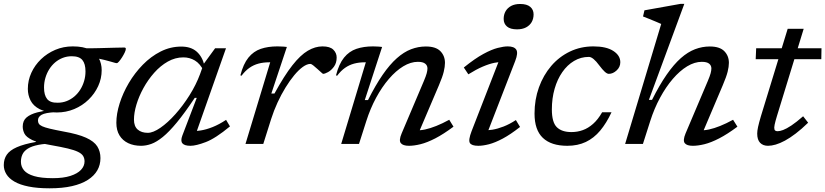

<svg xmlns="http://www.w3.org/2000/svg" viewBox="-80 -760 4358 1014"><path d="M537 -426.5Q532.5 -426.5 524.8 -428.8Q517 -431 504 -434.8Q491 -438.5 471.5 -443.5Q452 -448.5 424.8 -454Q397.5 -459.5 360 -465.5L353.5 -505Q397.5 -504.5 443 -505.8Q488.5 -507 524.8 -508Q561 -509 576 -509Q580.5 -509 582.5 -507.2Q584.5 -505.5 584.5 -502Q584.5 -495 578.8 -482.8Q573 -470.5 564.8 -457.5Q556.5 -444.5 548.8 -435.5Q541 -426.5 537 -426.5ZM225 -217.5Q250 -217.5 272.2 -226.2Q294.5 -235 312.8 -250.5Q331 -266 344 -286.8Q357 -307.5 364.2 -332Q371.5 -356.5 371.5 -383Q371.5 -423 355 -443Q338.5 -463 299 -463Q274 -463 251.8 -454.5Q229.5 -446 211.2 -430.5Q193 -415 180 -394.2Q167 -373.5 159.8 -349Q152.5 -324.5 152.5 -297.5Q152.5 -257.5 169 -237Q185.5 -216.5 225 -217.5ZM304 -515Q361 -515 394.2 -497.8Q427.5 -480.5 442.2 -452Q457 -423.5 457 -389.5Q457 -345.5 438.5 -305.2Q420 -265 387.5 -233.5Q355 -202 312 -184Q269 -166 220 -166Q163.5 -166 129.8 -183.2Q96 -200.5 81.5 -229Q67 -257.5 67 -290.5Q67 -335 85.5 -375.5Q104 -416 136.5 -447.2Q169 -478.5 212 -496.8Q255 -515 304 -515ZM182 234.5Q117.5 234.5 71.5 225.2Q25.5 216 -3.5 199.2Q-32.5 182.5 -46.2 160Q-60 137.5 -60 112Q-60 80 -44.2 57Q-28.5 34 8.8 17.5Q46 1 110 -10.5L120.5 -50.5L213 -2.5Q158.5 -2 123 5Q87.5 12 67.2 24.8Q47 37.5 38.8 55Q30.5 72.5 30.5 94.5Q30.5 120 46.8 139.5Q63 159 100.2 170Q137.5 181 199 181Q254.5 181 291.8 169Q329 157 347.8 137Q366.5 117 366.5 92.5Q366.5 76 359 63.8Q351.5 51.5 332 42Q312.5 32.5 278 24.2Q243.5 16 189.5 6.5Q122 -5 90.2 -20.5Q58.5 -36 49.2 -54.2Q40 -72.5 40 -91.5Q40 -122.5 60.2 -139.8Q80.5 -157 117 -166.5Q153.5 -176 201 -182L212 -167.5Q160 -165 140.2 -154Q120.5 -143 120.5 -124Q120.5 -114 125 -106.8Q129.5 -99.5 142.8 -93.2Q156 -87 183 -80.5Q210 -74 255 -65.5Q331.5 -52 374.2 -32.8Q417 -13.5 433.8 13.2Q450.5 40 450.5 75Q450.5 110.5 434 139.5Q417.5 168.5 384 190Q350.5 211.5 300.2 223Q250 234.5 182 234.5Z M883 -44 959 -243H948.5Q895.5 -163.5 854.2 -113.5Q813 -63.5 780 -36.8Q747 -10 719.2 0Q691.5 10 665 10Q626.5 10 597 -4Q567.5 -18 551 -45Q534.5 -72 534.5 -111.5Q534.5 -159 551.8 -213.8Q569 -268.5 600.2 -321.5Q631.5 -374.5 674.2 -418.2Q717 -462 768.5 -488Q820 -514 877.5 -514Q928 -514 958 -488Q988 -462 1000 -414L997 -383.5Q977 -424 949.2 -440.5Q921.5 -457 888.5 -457Q845.5 -457 806.2 -434.8Q767 -412.5 734.2 -375.5Q701.5 -338.5 677.5 -294.8Q653.5 -251 640.5 -207.5Q627.5 -164 627.5 -128.5Q627.5 -93 647.2 -75.8Q667 -58.5 700.5 -58.5Q728.5 -58.5 767.2 -85.2Q806 -112 846 -156.8Q886 -201.5 920.8 -256.8Q955.5 -312 976.5 -368.5L995.5 -422L1056 -505H1113.5L949 -38L928 -69Q951 -66.5 980 -71Q1009 -75.5 1043 -89Q1077 -102.5 1114 -127L1134.5 -92.5Q1058 -29 1006.5 -9.5Q955 10 926 10Q894 10 883.2 -3.2Q872.5 -16.5 883 -44Z M1347 -431Q1346 -431 1344.5 -431Q1343 -431 1342 -431Q1311 -431 1285 -424Q1259 -417 1237 -401.5Q1215 -386 1195.5 -360L1189.5 -362Q1205 -422.5 1232 -455.8Q1259 -489 1297.2 -502Q1335.5 -515 1384.5 -515Q1392.5 -515 1400.8 -514.5Q1409 -514 1417.8 -513.8Q1426.5 -513.5 1435 -512L1353 -266H1369.5Q1421.5 -361 1464.2 -415.2Q1507 -469.5 1545.8 -492.2Q1584.5 -515 1623 -515Q1663 -515 1680.5 -497.5Q1698 -480 1698 -456.5Q1698 -427.5 1683.8 -408Q1669.5 -388.5 1652.5 -379.2Q1635.5 -370 1626.5 -370Q1624.5 -370 1615.8 -378.2Q1607 -386.5 1596 -396Q1585 -406 1574.8 -414.2Q1564.5 -422.5 1559.5 -422.5Q1541.5 -422.5 1519.5 -406.8Q1497.5 -391 1474 -362.8Q1450.5 -334.5 1427.8 -297.5Q1405 -260.5 1385.5 -218Q1366 -175.5 1352 -131.5L1310.5 0H1216.5Z M1700.5 -360 1694.5 -362Q1710 -422.5 1737 -455.8Q1764 -489 1802.2 -502Q1840.5 -515 1889.5 -515Q1897.5 -515 1905.2 -514.5Q1913 -514 1921.2 -513.8Q1929.5 -513.5 1938 -512L1846.5 -231.5H1863.5Q1903.5 -311 1941 -365.2Q1978.5 -419.5 2015.8 -452.5Q2053 -485.5 2091 -500Q2129 -514.5 2169 -514.5Q2221.5 -514.5 2245.8 -489.8Q2270 -465 2270 -428Q2270 -408 2263.5 -381Q2257 -354 2238 -309.5L2124 -42L2114.5 -72Q2138 -70.5 2165 -76.2Q2192 -82 2224 -94.8Q2256 -107.5 2292.5 -127.5L2315 -91Q2262 -51.5 2218.8 -29.2Q2175.5 -7 2141.2 1.5Q2107 10 2080 10Q2048 10 2036.8 -4.2Q2025.5 -18.5 2041 -55L2158.5 -332Q2169.5 -358 2173.5 -373Q2177.5 -388 2177.5 -398.5Q2177.5 -414.5 2165.2 -424Q2153 -433.5 2127 -433.5Q2089 -433.5 2049.8 -409.8Q2010.5 -386 1973.8 -343.2Q1937 -300.5 1906.2 -243.5Q1875.5 -186.5 1854.5 -120.5L1816 0H1722L1852 -431Q1851 -431 1849.5 -431Q1848 -431 1847 -431Q1816 -431 1790 -424Q1764 -417 1742 -401.5Q1720 -386 1700.5 -360Z M2410.5 -67 2564 -462 2582.5 -433Q2560.5 -434 2532.2 -428.5Q2504 -423 2469.5 -408.2Q2435 -393.5 2393.5 -367.5L2369.5 -403.5Q2429 -451.5 2473 -475.2Q2517 -499 2548.8 -507Q2580.5 -515 2601.5 -515Q2635.5 -515 2646.5 -497.8Q2657.5 -480.5 2641 -438L2487.5 -42L2469.5 -72Q2492.5 -70.5 2520.2 -75Q2548 -79.5 2579.5 -91.8Q2611 -104 2644.5 -126L2666.5 -89.5Q2615.5 -49.5 2575 -28Q2534.5 -6.5 2502.5 1.8Q2470.5 10 2446 10Q2410.5 10 2401.5 -5Q2392.5 -20 2410.5 -67ZM2580 -660Q2580 -683 2590.2 -700.8Q2600.5 -718.5 2619.8 -728.8Q2639 -739 2667 -739Q2702.5 -739 2720.2 -724Q2738 -709 2738 -684Q2738 -661 2727.8 -643.2Q2717.5 -625.5 2698 -615.2Q2678.5 -605 2650.5 -605Q2615 -605 2597.5 -620Q2580 -635 2580 -660Z M3030 -459.5Q2987.5 -459.5 2951.8 -438.2Q2916 -417 2889.8 -379.2Q2863.5 -341.5 2849 -291Q2834.5 -240.5 2834.5 -182Q2834.5 -114 2860.8 -88.2Q2887 -62.5 2938 -62.5Q2969.5 -62.5 2998 -72.8Q3026.5 -83 3052.2 -105.8Q3078 -128.5 3100 -167H3149.5Q3123 -110 3089.8 -70.2Q3056.5 -30.5 3013.8 -10.2Q2971 10 2916 10Q2831 10 2787 -31.8Q2743 -73.5 2743 -160Q2743 -234 2766.2 -298.5Q2789.5 -363 2831.2 -411.8Q2873 -460.5 2930 -487.8Q2987 -515 3054 -515Q3122 -515 3159 -491Q3196 -467 3196 -431.5Q3196 -406 3176.5 -388Q3157 -370 3135.5 -370Q3126 -370 3113.8 -381.2Q3101.5 -392.5 3085 -414.5Q3068.5 -437 3054.8 -448.2Q3041 -459.5 3030 -459.5Z M3354 -120.5 3315.5 0H3221.5L3412 -633.5Q3403 -637.5 3385.8 -644.8Q3368.5 -652 3349.5 -659.8Q3330.5 -667.5 3316 -673L3323.5 -705.5L3513.5 -739.5H3534L3347 -232.5H3363.5Q3403 -311.5 3440.8 -365.8Q3478.5 -420 3515.5 -452.8Q3552.5 -485.5 3590.5 -500Q3628.5 -514.5 3668.5 -514.5Q3721 -514.5 3745.2 -489.8Q3769.5 -465 3769.5 -428Q3769.5 -408 3762.8 -381Q3756 -354 3737 -309.5L3623.5 -42L3614 -72Q3637.5 -70.5 3664.5 -76.2Q3691.5 -82 3723.2 -94.8Q3755 -107.5 3791.5 -127.5L3814.5 -91Q3761.5 -51.5 3718.2 -29.2Q3675 -7 3640.8 1.5Q3606.5 10 3579 10Q3547 10 3536.2 -4.2Q3525.5 -18.5 3540.5 -55L3658 -332Q3669 -358 3673 -373Q3677 -388 3677 -398.5Q3677 -414.5 3664.8 -424Q3652.5 -433.5 3626.5 -433.5Q3588.5 -433.5 3549.2 -409.8Q3510 -386 3473.2 -343.2Q3436.5 -300.5 3405.8 -243.5Q3375 -186.5 3354 -120.5Z M3911 -447.5 3913.5 -505H4258.5L4257.5 -447.5ZM4023.5 -148Q4019 -134 4016 -122.2Q4013 -110.5 4011 -101.5Q4009 -92.5 4009 -87Q4009 -75 4013.2 -71Q4017.5 -67 4027 -67Q4038.5 -67 4056 -73.5Q4073.5 -80 4099.5 -97.2Q4125.5 -114.5 4161.5 -146L4188 -112Q4153 -78 4122.5 -54.8Q4092 -31.5 4065.5 -17.2Q4039 -3 4016.8 3.5Q3994.5 10 3976 10Q3949.5 10 3934.2 -6Q3919 -22 3919 -54.5Q3919 -68.5 3923.5 -89.5Q3928 -110.5 3938.5 -146L4080 -608H4164.5Z"/></svg>

Font: Newsreader 7pt
Style: Italic
Weight: 400
Italic angle: -17°
Designer: Hugues Gentile
Foundry: Production Type
Version: Version 1.003